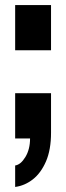

<svg xmlns="http://www.w3.org/2000/svg" viewBox="-20 -548 262 760"><path d="M40 -349V-528H182V-349ZM40 192V107Q62 104 80.5 73.5Q99 43 99 0H40V-179H182V-23Q182 45 162 91Q142 137 110 162Q78 187 40 192Z"/></svg>

Font: Archivo ExtraCondensed Black
Style: Regular
Weight: 900
Width: 2
Designer: Hector Gatti
Foundry: Omnibus-Type
Version: Version 2.001; ttfautohint (v1.8.3)